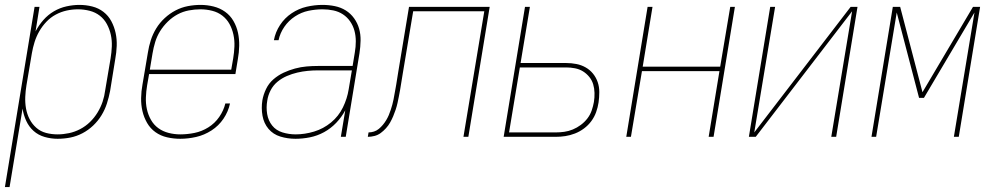

<svg xmlns="http://www.w3.org/2000/svg" viewBox="-38 -558 4058 783"><path d="M-18 205 103 -530H123L107 -430Q120 -455 139 -476.5Q158 -498 182 -512Q206 -526 233 -532Q260 -538 286 -538Q313 -538 338.5 -531.5Q364 -525 384 -509.5Q404 -494 416 -471.5Q428 -449 433.5 -423.5Q439 -398 438 -371Q437 -344 432 -317L411 -187Q406 -161 398 -136Q390 -111 376 -88Q362 -65 342 -46Q322 -27 298 -14.5Q274 -2 248.5 3Q223 8 197 8Q170 8 144 0.5Q118 -7 99 -24Q80 -41 69 -65Q58 -89 54 -115L1 205ZM197 -10Q220 -10 243.5 -15Q267 -20 289 -31.5Q311 -43 329 -60.5Q347 -78 360 -99.5Q373 -121 380.5 -143.5Q388 -166 391 -190L413 -320Q417 -344 418 -368.5Q419 -393 414 -416Q409 -439 398 -459.5Q387 -480 369 -494Q351 -508 327.5 -514Q304 -520 280 -520Q257 -520 234 -515Q211 -510 189.5 -498.5Q168 -487 151 -469Q134 -451 122 -430Q110 -409 103 -386.5Q96 -364 92 -341L70 -211Q66 -187 65 -163Q64 -139 68 -116Q72 -93 82.5 -72.5Q93 -52 110 -37Q127 -22 149.5 -16Q172 -10 197 -10Z M697 8Q670 8 643.5 2Q617 -4 596 -19Q575 -34 562 -56.5Q549 -79 543 -104.5Q537 -130 537.5 -158Q538 -186 543 -213L565 -343Q569 -369 577 -394Q585 -419 599 -442Q613 -465 633.5 -484Q654 -503 678 -515.5Q702 -528 728 -533Q754 -538 780 -538Q780 -538 780 -538Q780 -538 780 -538Q807 -538 833 -531.5Q859 -525 880 -510Q901 -495 914 -472.5Q927 -450 932.5 -424.5Q938 -399 937.5 -371.5Q937 -344 932 -317L922 -256H570L562 -210Q558 -186 557 -161Q556 -136 561 -113Q566 -90 577.5 -69.5Q589 -49 607.5 -35.5Q626 -22 649.5 -16Q673 -10 697 -10Q726 -10 755.5 -16Q785 -22 811.5 -38.5Q838 -55 856 -81Q874 -107 881 -136H900Q893 -103 873.5 -74Q854 -45 824.5 -26Q795 -7 762 0.5Q729 8 697 8ZM573 -274H905L913 -320Q917 -344 918 -368.5Q919 -393 914 -416.5Q909 -440 898 -460Q887 -480 869 -494Q851 -508 827.5 -514Q804 -520 779 -520Q756 -520 732 -515.5Q708 -511 686.5 -499.5Q665 -488 646.5 -470Q628 -452 615 -431Q602 -410 595 -387Q588 -364 584 -340Z M1167 8Q1135 8 1105.5 -1Q1076 -10 1057 -32.5Q1038 -55 1032.5 -86Q1027 -117 1032 -149Q1036 -172 1047 -195Q1058 -218 1077 -234.5Q1096 -251 1118.5 -261.5Q1141 -272 1165 -278.5Q1189 -285 1212.5 -287Q1236 -289 1259 -289H1400L1409 -344Q1413 -367 1413 -389.5Q1413 -412 1407.5 -432.5Q1402 -453 1390 -470.5Q1378 -488 1360.5 -499.5Q1343 -511 1321.5 -515.5Q1300 -520 1277 -520Q1249 -520 1220 -514Q1191 -508 1165 -491Q1139 -474 1121.5 -448.5Q1104 -423 1098 -394H1079Q1085 -427 1104 -456Q1123 -485 1151.5 -504Q1180 -523 1212.5 -530.5Q1245 -538 1277 -538Q1303 -538 1327.5 -533Q1352 -528 1372 -515.5Q1392 -503 1406 -483.5Q1420 -464 1426.5 -441Q1433 -418 1432.5 -392.5Q1432 -367 1428 -341L1372 0H1352L1370 -108Q1355 -80 1333 -57Q1311 -34 1283.5 -19Q1256 -4 1226 2Q1196 8 1167 8ZM1168 -10Q1205 -10 1243 -21.5Q1281 -33 1312 -58.5Q1343 -84 1360.5 -120Q1378 -156 1384 -194L1397 -271H1259Q1238 -271 1217 -269Q1196 -267 1174.5 -262Q1153 -257 1132 -248Q1111 -239 1093.5 -224.5Q1076 -210 1065.5 -189.5Q1055 -169 1052 -148Q1047 -120 1051.5 -93Q1056 -66 1072 -46Q1088 -26 1114 -18Q1140 -10 1168 -10Z M1462 0 1465 -18Q1476 -18 1487 -21.5Q1498 -25 1507 -32.5Q1516 -40 1523.5 -49Q1531 -58 1537 -68Q1543 -78 1547.5 -88.5Q1552 -99 1555.5 -110Q1559 -121 1562 -131.5Q1565 -142 1567 -153Q1569 -164 1571 -175Q1573 -186 1575 -197Q1576 -201 1576.5 -205.5Q1577 -210 1578 -214Q1580 -227 1582 -239Q1584 -251 1586 -264L1630 -530H1959L1872 0H1852L1937 -512H1647L1605 -261Q1603 -250 1601.5 -239.5Q1600 -229 1598 -218Q1596 -204 1593.5 -190.5Q1591 -177 1588.5 -164Q1586 -151 1583 -137.5Q1580 -124 1575.5 -110.5Q1571 -97 1565.5 -84Q1560 -71 1553 -58.5Q1546 -46 1536 -35Q1526 -24 1514.5 -15.5Q1503 -7 1489 -3.5Q1475 0 1462 0Z M2016 0 2103 -530H2123L2085 -301H2271Q2292 -301 2312.5 -297Q2333 -293 2350.5 -283Q2368 -273 2380.5 -257.5Q2393 -242 2399.5 -223Q2406 -204 2406 -182.5Q2406 -161 2403 -140Q2400 -120 2393 -100.5Q2386 -81 2373.5 -64Q2361 -47 2343.5 -34Q2326 -21 2306.5 -13.5Q2287 -6 2267.5 -3Q2248 0 2228 0ZM2038 -18H2228Q2246 -18 2263.5 -20.5Q2281 -23 2298 -30Q2315 -37 2330.5 -48.5Q2346 -60 2357.5 -75Q2369 -90 2375 -107.5Q2381 -125 2384 -142Q2387 -160 2386.5 -179Q2386 -198 2381 -214.5Q2376 -231 2365 -244.5Q2354 -258 2339.5 -267Q2325 -276 2307 -279.5Q2289 -283 2271 -283H2082Z M2516 0 2603 -530H2623L2583 -286H2899L2940 -530H2959L2872 0H2852L2896 -268H2580L2535 0Z M3016 0 3103 -530H3123L3038 -18L3431 -530H3459L3372 0H3352L3437 -512L3044 0Z M3516 0 3603 -530H3633L3724 -182L3930 -530H3959L3872 0H3852L3936 -507L3730 -159H3710L3619 -507L3535 0Z"/></svg>

Font: Iosevka Curly Thin Oblique
Style: Regular
Weight: 100
Italic angle: -9°
Monospace: yes
Designer: Belleve Invis
Foundry: Belleve Invis
Version: Version 11.1.0; ttfautohint (v1.8.3)